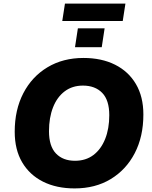

<svg xmlns="http://www.w3.org/2000/svg" viewBox="-20 -1039 847 1070"><path d="M396 11Q295 11 220 -26.5Q145 -64 103.5 -134.5Q62 -205 62 -305Q62 -427 110 -519.5Q158 -612 244.5 -664Q331 -716 445 -716Q546 -716 621 -678.5Q696 -641 737.5 -570.5Q779 -500 779 -401Q779 -278 731 -185.5Q683 -93 597 -41Q511 11 396 11ZM398 -143Q458 -143 500.5 -175Q543 -207 566 -264.5Q589 -322 589 -397Q589 -481 549.5 -521.5Q510 -562 442 -562Q383 -562 340.5 -530Q298 -498 275.5 -440.5Q253 -383 253 -308Q253 -224 292 -183.5Q331 -143 398 -143ZM327 -922 342 -1019H679L664 -922ZM398 -776 414 -881H563L547 -776Z"/></svg>

Font: Nunito Sans Black
Style: Italic
Weight: 900
Italic angle: -9°
Designer: Vernon Adams
Foundry: Vernon Adams
Version: Version 3.006; ttfautohint (v1.8.3)